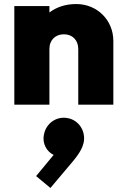

<svg xmlns="http://www.w3.org/2000/svg" viewBox="-20 -519 623 952"><path d="M368 -276V0H542V-316C542 -418 463 -499 358 -499C306 -499 260 -484 225 -457V-489H51V0H225V-276C225 -321 255 -349 297 -349C338 -349 368 -321 368 -276ZM159 354 230 413 343 279C378 237 390 210 395 187C406 130 370 77 317 67C260 55 208 93 198 148C188 193 213 234 246 249Z"/></svg>

Font: MV Cash ExtraBold
Style: Regular
Weight: 800
Designer: Rodrigo Fuenzalida
Foundry: fragTYPE
Version: Version 1.100;Glyphs 3.1.2 (3151)